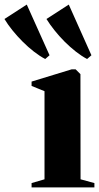

<svg xmlns="http://www.w3.org/2000/svg" viewBox="-128 -819 433 839"><path d="M10 0V-19L66.5 -35.5V-420.5L10 -443.5V-462.5L185 -516H202.5L223.5 -495L224 -35.5L284.5 -19V0ZM69 -561.5Q46 -573.5 20.5 -593.2Q-5 -613 -29.2 -637.2Q-53.5 -661.5 -74 -687Q-94.5 -712.5 -108.5 -736L-11 -799L88.5 -577.5L70 -561.5ZM252 -561.5Q229 -573.5 203.8 -593.2Q178.5 -613 154.2 -637.2Q130 -661.5 109.8 -687Q89.5 -712.5 75 -736L172.5 -799L271.5 -577.5L253 -561.5Z"/></svg>

Font: Merriweather 144pt ExtraBold
Style: Regular
Weight: 800
Version: Version 2.100